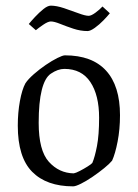

<svg xmlns="http://www.w3.org/2000/svg" viewBox="-20 -651 488 680"><path d="M239 9Q145 9 94 -42.5Q43 -94 43 -206Q43 -252 50.5 -293Q58 -334 70 -356Q80 -371 100 -388.5Q120 -406 142 -421Q164 -436 183 -445.5Q202 -455 210 -455Q306 -455 355.5 -401Q405 -347 405 -243Q405 -193 396.5 -149.5Q388 -106 377 -82Q368 -71 349 -55.5Q330 -40 308 -25Q286 -10 267 -0.5Q248 9 239 9ZM241 -37Q248 -38 262.5 -45.5Q277 -53 290.5 -61.5Q304 -70 307 -74Q316 -95 323.5 -134Q331 -173 331 -234Q331 -314 300 -360.5Q269 -407 208 -407Q185 -407 160 -390Q139 -376 128 -332.5Q117 -289 117 -216Q117 -118 153 -78Q189 -38 241 -37ZM290 -541Q265 -541 239.5 -549.5Q214 -558 193 -566.5Q172 -575 160 -575Q150 -575 132.5 -563Q115 -551 107 -544L82 -566Q90 -576 104.5 -591.5Q119 -607 134 -619Q149 -631 160 -631Q180 -631 207 -622Q234 -613 258 -604Q282 -595 294 -595Q303 -595 318 -606Q333 -617 343 -628L369 -604Q361 -594 346.5 -579Q332 -564 316 -552.5Q300 -541 290 -541Z"/></svg>

Font: Grenze Gotisch Light
Style: Regular
Weight: 300
Designer: Renata Polastri
Foundry: Omnibus-Type
Version: Version 1.001